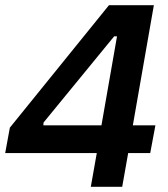

<svg xmlns="http://www.w3.org/2000/svg" viewBox="-27 -720 648 740"><path d="M444 0 467 -130H552L572 -237H485L566 -700H393L11 -228L-7 -130H346L323 0ZM140 -237 141 -248 413 -580H424L364 -237Z"/></svg>

Font: Fixel Display 20240404 SemiBold
Style: Italic
Weight: 600
Italic angle: -10°
Designer: AlfaBravo + MacPaw
Foundry: Kyrylo Tkachov, Marchela Mozhyna, Serhii Makarenko, Maria Weinstein, Zakhar Kryvoshyya
Version: Version 1.211;Glyphs 3.2 (3225)